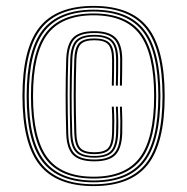

<svg xmlns="http://www.w3.org/2000/svg" viewBox="-20 -625 634 650"><path d="M296.8 5Q171 5 113.5 -67.4Q56 -139.8 56 -300Q56 -460.2 113.5 -532.6Q171 -605 296.8 -605Q422.5 -605 480 -532.6Q537.5 -460.2 537.5 -300Q537.5 -139.8 480 -67.4Q422.5 5 296.8 5ZM296.8 -1.2Q419 -1.2 474.6 -72.1Q530.2 -143 530.2 -300Q530.2 -457 474.6 -527.9Q419 -598.8 296.8 -598.8Q174.5 -598.8 118.9 -527.9Q63.2 -457 63.2 -300Q63.2 -143 118.9 -72.1Q174.5 -1.2 296.8 -1.2ZM296.8 -7.8Q178.2 -7.8 124.2 -77Q70.2 -146.2 70.2 -300Q70.2 -453.8 124.2 -523Q178.2 -592.2 296.8 -592.2Q415.2 -592.2 469.1 -523Q523 -453.8 523 -300Q523 -146.2 469.1 -77Q415.2 -7.8 296.8 -7.8ZM296.8 -14Q411.8 -14 463.9 -81.8Q516 -149.5 516 -300Q516 -450.5 463.9 -518.2Q411.8 -586 296.8 -586Q181.8 -586 129.6 -518.2Q77.5 -450.5 77.5 -300Q77.5 -149.5 129.6 -81.8Q181.8 -14 296.8 -14ZM296.8 -20.5Q185.5 -20.5 135.1 -86.6Q84.8 -152.8 84.8 -300Q84.8 -447.2 135.1 -513.4Q185.5 -579.5 296.8 -579.5Q408.2 -579.5 458.5 -513.4Q508.8 -447.2 508.8 -300Q508.8 -152.8 458.5 -86.6Q408.2 -20.5 296.8 -20.5ZM296.8 -26.8Q404.5 -26.8 453.1 -91.4Q501.8 -156 501.8 -300Q501.8 -444 453.1 -508.6Q404.5 -573.2 296.8 -573.2Q189 -573.2 140.4 -508.6Q91.8 -444 91.8 -300Q91.8 -156 140.4 -91.4Q189 -26.8 296.8 -26.8ZM299.5 -78.8Q248.8 -78.8 227.2 -100.6Q205.8 -122.5 204.2 -172.8Q202.2 -243 202.2 -302.1Q202.2 -361.2 204.2 -424.5Q206 -475.2 227.4 -497.4Q248.8 -519.5 299.2 -519.5Q349.2 -519.5 371.2 -497.5Q393.2 -475.5 393.8 -425Q393.8 -407.5 393.6 -385.4Q393.5 -363.2 392.8 -335.2H386Q386.5 -363.2 386.6 -385.2Q386.8 -407.2 386.8 -424.8Q386.2 -472.5 366 -492.9Q345.8 -513.2 299.2 -513.2Q252.2 -513.2 232.5 -492.9Q212.8 -472.5 211 -424Q209 -361.2 209 -302.1Q209 -243 211 -173Q212.5 -125.2 232.5 -105.1Q252.5 -85 299.5 -85Q345.5 -85 365.4 -104.9Q385.2 -124.8 386.8 -173Q387.5 -192.2 387.4 -214.5Q387.2 -236.8 386 -263.8H392.8Q394 -237 394.1 -214.6Q394.2 -192.2 393.8 -172.8Q392 -122.5 370.8 -100.6Q349.5 -78.8 299.5 -78.8ZM299.5 -91.2Q255.5 -91.2 237.4 -109.8Q219.2 -128.2 217.8 -173.5Q216 -243.2 216 -302.2Q216 -361.2 217.8 -423.8Q219.5 -469.8 237.5 -488.4Q255.5 -507 299.2 -507Q342.8 -507 361.1 -488.2Q379.5 -469.5 380 -424.8Q380 -407 379.9 -385.1Q379.8 -363.2 379 -335.2H372.2Q373 -363 373 -384.9Q373 -406.8 373 -424.8Q372.8 -466.8 356.1 -483.9Q339.5 -501 299.2 -501Q258.5 -501 242.4 -483.8Q226.2 -466.5 224.8 -423.5Q222.8 -361 222.5 -302.2Q222.2 -243.5 224.5 -174.2Q226 -131.5 242.4 -114.2Q258.8 -97 299.5 -97Q339 -97 355.2 -113.9Q371.5 -130.8 373 -173.8Q373.8 -192.2 373.8 -214.5Q373.8 -236.8 372.2 -263.8H379Q381.5 -211 380 -173.2Q378.2 -128 360.4 -109.6Q342.5 -91.2 299.5 -91.2ZM299.5 -103.2Q262.2 -103.2 247.5 -118.9Q232.8 -134.5 231.5 -174.2Q229.5 -243.5 229.5 -302.2Q229.5 -361 231.5 -423.2Q232.8 -463.5 247.4 -479.1Q262 -494.8 299.2 -494.8Q336.2 -494.8 351.1 -479.2Q366 -463.8 366.2 -424.5Q366.2 -406.2 366.1 -384.5Q366 -362.8 365.2 -335.2H358.5Q359.2 -362.8 359.4 -384.5Q359.5 -406.2 359.5 -424.2Q359.2 -460.8 346.1 -474.8Q333 -488.8 299.2 -488.8Q265.5 -488.8 252.6 -474.5Q239.8 -460.2 238.5 -423Q236.5 -361 236.5 -302.2Q236.5 -243.5 238.5 -174.2Q239.5 -137.5 252.5 -123.5Q265.5 -109.5 299.5 -109.5Q332.5 -109.5 345.4 -123.2Q358.2 -137 359.5 -174Q360 -192.8 360 -214.6Q360 -236.5 358.5 -263.8H365.2Q366.8 -236.8 366.9 -214.5Q367 -192.2 366.2 -173.8Q365 -134 350.4 -118.6Q335.8 -103.2 299.5 -103.2Z"/></svg>

Font: Big Shoulders Inline Display Light
Style: Regular
Weight: 300
Designer: Patric King
Foundry: XO Type Co
Version: Version 1.000